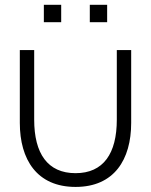

<svg xmlns="http://www.w3.org/2000/svg" viewBox="-20 -742 610 775"><path d="M60 -246C60 -98 129 12.5 285 12.5C441 12.5 509.5 -98 509.5 -246V-540H451.5V-259C451.5 -122.5 397.5 -43 285 -43C172 -43 118 -122.5 118 -259V-540H60ZM157 -652.5H227V-722.5H157ZM342.5 -652.5H412.5V-722.5H342.5Z"/></svg>

Font: Eudonet Light
Style: Regular
Weight: 300
Designer: Mikhail Sharanda
Foundry: Mikhail Sharanda
Version: Version 4.503;Glyphs 3.1.2 (3151)